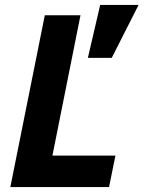

<svg xmlns="http://www.w3.org/2000/svg" viewBox="-20 -760 583 780"><path d="M543 -740H387L337 -525H434ZM423 0 449 -128H193L307 -698H162L22 0Z"/></svg>

Font: Braiins Sans
Style: Bold Italic
Weight: 700
Italic angle: -11.31°
Designer: Mike Abbink, Paul van der Laan, Pieter van Rosmalen, Jiri Chlebus, Lubos Buracinsky
Foundry: Bold Monday, Sudetype
Version: Version 1.000;hotconv 1.0.109;makeotfexe 2.5.65596